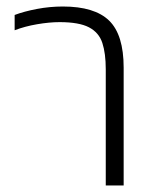

<svg xmlns="http://www.w3.org/2000/svg" viewBox="-20 -570 475 590"><path d="M305 0V-357Q305 -406 294.5 -438Q284 -470 253.5 -486Q223 -502 163 -502Q132 -502 94 -495.5Q56 -489 25 -477V-524Q54 -535 93.5 -542.5Q133 -550 173 -550Q271 -550 315.5 -506.5Q360 -463 360 -362V0Z"/></svg>

Font: Kanit ExtraLight
Style: Regular
Weight: 275
Designer: Katatrad Team
Foundry: CadsonDemak
Version: Version 2.000; ttfautohint (v1.8.3)